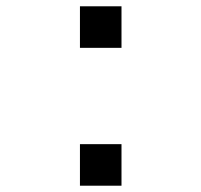

<svg xmlns="http://www.w3.org/2000/svg" viewBox="-20 -580 640 610"><path d="M234 -560H366V-428H234ZM234 -122H366V10H234Z"/></svg>

Font: Tiny
Style: Regular
Weight: 400
Designer: Philipp Nurullin, Konstantin Bulenkov
Foundry: JetBrains
Version: Version 2.251; ttfautohint (v1.8.4.7-5d5b)